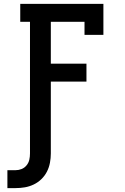

<svg xmlns="http://www.w3.org/2000/svg" viewBox="-20 -755 640 986"><path d="M18 211V119H60Q76 119 91 113Q106 107 116.5 94Q127 81 130.5 65.5Q134 50 134 33V-643H84V-735H511V-576H414V-643H241V-428H424V-336H241V33Q241 57 236.5 81Q232 105 221 126.5Q210 148 192.5 165Q175 182 153 192.5Q131 203 107.5 207Q84 211 60 211Z"/></svg>

Font: Iosevka Etoile Semibold
Style: Regular
Weight: 600
Designer: Belleve Invis
Foundry: Belleve Invis
Version: Version 22.1.2; ttfautohint (v1.8.4)